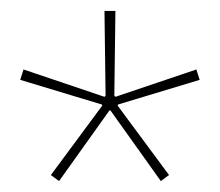

<svg xmlns="http://www.w3.org/2000/svg" viewBox="-20 -767 402 351"><path d="M171 -747H191L189 -592L191 -590L339 -640L345 -621L196 -576L195 -574L289 -447L274 -436L182 -565H180L88 -436L73 -447L167 -574L166 -576L17 -621L23 -640L171 -590L173 -592Z"/></svg>

Font: IBM Plex Sans Thin
Style: Regular
Weight: 250
Designer: Mike Abbink, Paul van der Laan, Pieter van Rosmalen
Foundry: Bold Monday
Version: Version 3.201